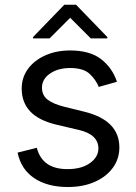

<svg xmlns="http://www.w3.org/2000/svg" viewBox="-20 -761 563 793"><path d="M463.1 -423.3 387.8 -402Q376.8 -430.4 350.9 -455.3Q324.9 -480.1 269.9 -480.1Q219.8 -480.1 186.6 -457.2Q153.4 -434.3 153.4 -399.1Q153.4 -367.9 176.1 -349.8Q198.9 -331.7 247.2 -319.6L328.1 -299.7Q473 -264.2 473 -152Q473 -105.1 446.2 -68.2Q419.4 -31.2 371.4 -9.9Q323.5 11.4 259.9 11.4Q176.5 11.4 121.8 -24.9Q67.1 -61.1 52.6 -130.7L132.1 -150.6Q154.5 -62.5 258.5 -62.5Q317.1 -62.5 351.7 -87.5Q386.4 -112.6 386.4 -147.7Q386.4 -205.6 305.4 -224.4L214.5 -245.7Q139.6 -263.5 104.6 -301Q69.6 -338.4 69.6 -394.9Q69.6 -441.1 95.7 -476.6Q121.8 -512.1 167.1 -532.3Q212.4 -552.6 269.9 -552.6Q350.9 -552.6 397.2 -517Q443.5 -481.5 463.1 -423.3ZM184.7 -602.3 269.9 -687.5 355.1 -602.3H423.3V-608L294 -741.5H245.7L116.5 -608V-602.3Z"/></svg>

Font: Inter UI
Style: Regular
Weight: 400
Designer: Rasmus Andersson
Foundry: rsms
Version: 3.2;8d6f07862